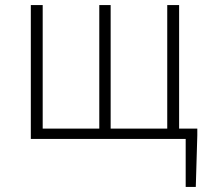

<svg xmlns="http://www.w3.org/2000/svg" viewBox="-20 -550 828 760"><path d="M715 190V0H668V-41H761V-14L755 190ZM102 0V-530H149V-41H373V-530H418V-41H642V-530H689V0Z"/></svg>

Font: Noto Sans JP ExtraLight
Style: Regular
Weight: 250
Designer: Ryoko NISHIZUKA  (kana, bopomofo & ideographs); Paul D. Hunt (Latin, Greek & Cyrillic); Sandoll Communications , Soo-you
Foundry: Adobe
Version: Version 2.004-H2;hotconv 1.0.118;makeotfexe 2.5.65603